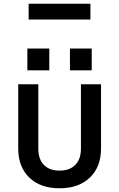

<svg xmlns="http://www.w3.org/2000/svg" viewBox="-20 -1003 640 1032"><path d="M300 9Q197 9 137.5 -48.5Q78 -106 78 -204V-550H186V-204Q186 -147 216 -116.5Q246 -86 300 -86Q354 -86 384.5 -116.5Q415 -147 415 -204V-550H523V-204Q523 -106 463 -48.5Q403 9 300 9ZM127 -742H245V-625H127ZM356 -742H473V-625H356ZM134 -898V-983H466V-898Z"/></svg>

Font: Tiny SemiBold
Style: Regular
Weight: 600
Designer: Philipp Nurullin, Konstantin Bulenkov
Foundry: JetBrains
Version: Version 2.251; ttfautohint (v1.8.4.7-5d5b)